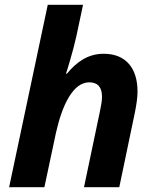

<svg xmlns="http://www.w3.org/2000/svg" viewBox="-20 -780 644 800"><path d="M18 0H165L213 -226C239 -342 284 -437 352 -437C387 -437 405 -417 405 -377C405 -362 402 -342 397 -319L330 0H477L542 -311C549 -346 553 -375 553 -399C553 -495 505 -556 412 -556C347 -556 299 -522 259 -473H255C256 -475 285 -568 298 -628L326 -760H179Z"/></svg>

Font: BC Sans
Style: Bold Italic
Weight: 700
Italic angle: -12°
Designer: Monotype Design Team
Province of B.C.
Foundry: Monotype Imaging Inc.
Version: Version 2.000;GOOG;noto-source:20170915:90ef993387c0